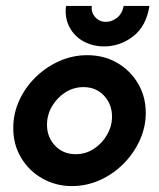

<svg xmlns="http://www.w3.org/2000/svg" viewBox="-20 -618 540 652"><path d="M224.3 13.9Q170.1 13.9 124.7 -11.5Q79.2 -36.8 52.1 -81.6Q25 -126.4 25 -183.3Q25 -231.9 45.1 -276.4Q65.3 -320.8 100.7 -355.6Q136.1 -390.3 181.2 -410.4Q226.4 -430.6 276.4 -430.6Q333.3 -430.6 378.1 -404.5Q422.9 -378.5 449 -334Q475 -289.6 475 -234.7Q475 -186.1 454.5 -141.3Q434 -96.5 399 -61.5Q363.9 -26.4 318.8 -6.2Q273.6 13.9 224.3 13.9ZM236.8 -94.4Q270.8 -94.4 298.6 -112.5Q326.4 -130.6 343.4 -160.1Q360.4 -189.6 360.4 -222.2Q360.4 -263.9 333.3 -293.1Q306.2 -322.2 263.2 -322.2Q229.9 -322.2 201.7 -304.2Q173.6 -286.1 156.6 -256.9Q139.6 -227.8 139.6 -194.4Q139.6 -152.1 167 -123.3Q194.4 -94.4 236.8 -94.4ZM334 -460.4Q293.8 -460.4 262.5 -478.1Q231.2 -495.8 215.3 -527.1Q199.3 -558.3 204.2 -597.9H291.7Q288.9 -576.4 303.1 -560.1Q317.4 -543.8 339.6 -543.8Q359.7 -543.8 377.4 -557.6Q395.1 -571.5 400 -597.9H487.5Q476.4 -528.5 431.9 -494.4Q387.5 -460.4 334 -460.4Z"/></svg>

Font: Afacad
Style: Bold Italic
Weight: 700
Italic angle: -14°
Designer: Kristian Moeller
Foundry: Dicotype
Version: Version 1.000; ttfautohint (v1.8.4.7-5d5b)